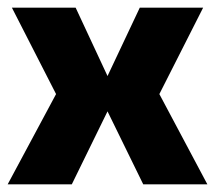

<svg xmlns="http://www.w3.org/2000/svg" viewBox="-21 -480 560 500"><path d="M125 -235 10 -460H176L259 -282L343 -460H508L394 -235L519 0H352L259 -190L166 0H-1Z"/></svg>

Font: Lalezar
Style: Regular
Weight: 400
Designer: Borna Izadpanah
Foundry: Borna Izadpanah
Version: Version 1.004